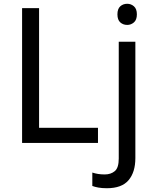

<svg xmlns="http://www.w3.org/2000/svg" viewBox="-20 -757 822 1017"><path d="M97 0V-714H187V-80H499V0ZM602 -681Q602 -710 617 -723.5Q632 -737 654 -737Q674 -737 689.5 -723.5Q705 -710 705 -681Q705 -652 689.5 -638.5Q674 -625 654 -625Q632 -625 617 -638.5Q602 -652 602 -681ZM546 240Q520 240 501 236.5Q482 233 469 228V157Q484 162 500 164.5Q516 167 535 167Q567 167 588 149.5Q609 132 609 83V-536H697V80Q697 155 661 197.5Q625 240 546 240Z"/></svg>

Font: BC Sans
Style: Regular
Weight: 400
Designer: Monotype Design Team
Province of B.C.
Foundry: Monotype Imaging Inc.
Version: Version 2.000;GOOG;noto-source:20170915:90ef993387c0